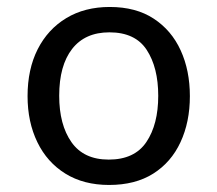

<svg xmlns="http://www.w3.org/2000/svg" viewBox="-20 -522 624 551"><path d="M293 8.8Q220.2 8.8 167.7 -23.7Q115.2 -56.2 87.2 -114Q59.1 -171.9 59.1 -246.1Q59.1 -323.2 88.1 -380.6Q117.2 -438 170.2 -470Q223.1 -502 294.9 -502Q370.1 -502 421.1 -468.5Q472.2 -435.1 498.5 -377.4Q524.9 -319.8 524.9 -246.1Q524.9 -171.9 498 -114Q471.2 -56.2 419.7 -23.7Q368.2 8.8 293 8.8ZM292 -64Q366.2 -64 400.1 -114.5Q434.1 -165 434.1 -247.1Q434.1 -328.1 401.1 -378.7Q368.2 -429.2 293.9 -429.2Q224.1 -429.2 187 -381.6Q149.9 -334 149.9 -247.1Q149.9 -164.1 185.1 -114Q220.2 -64 292 -64Z"/></svg>

Font: Kurinto Seri
Style: Regular
Weight: 400
Designer: Kurinto was developed by Clint Goss from a range of fonts that are compatible with the SIL Open Font License Version 1.1
Foundry: Clinton F. Goss
Version: Version 2.196; July 25, 2020